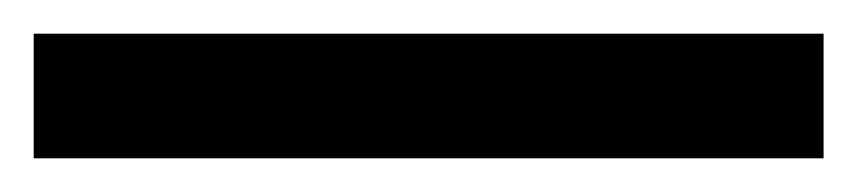

<svg xmlns="http://www.w3.org/2000/svg" viewBox="-23 -854 509 114"><path d="M466 -760V-834H-3V-760Z"/></svg>

Font: Noto Sans Gurmukhi UI Condensed Medium
Style: Regular
Weight: 500
Width: 3
Designer: Jelle Bosma - Monotype Design Team
Foundry: Monotype Imaging Inc.
Version: Version 2.004